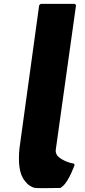

<svg xmlns="http://www.w3.org/2000/svg" viewBox="-20 -967 441 995"><path d="M81 -199C74 -129 78 -65 110 -28L116 -21C125 -10 137 -2 151 4C169 11 209 7 293 7C294 6 295 6 297 4L299 3L307 -4C338 -31 367 -113 367 -113L361 -120C350 -120 303 -133 278 -159C272 -167 267 -179 269 -191L374 -940L368 -947H191L183 -940Z"/></svg>

Font: Hussar Woodtype
Style: BlkObl
Weight: 900
Foundry: Cannot Into Space Fonts
Version: Version 1.07